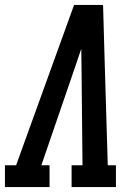

<svg xmlns="http://www.w3.org/2000/svg" viewBox="-42 -755 562 775"><path d="M-22 0V-88H23L257 -735H374L381 -490L393 -88H426V0H247V-88H291L287 -490Q287 -507 286.5 -524Q286 -541 286 -558Q280 -541 274.5 -524Q269 -507 263 -490L125 -88H158V0Z"/></svg>

Font: Iosevka Slab Semibold
Style: Italic
Weight: 600
Italic angle: -9°
Monospace: yes
Designer: Belleve Invis
Foundry: Belleve Invis
Version: Version 11.1.1; ttfautohint (v1.8.3)